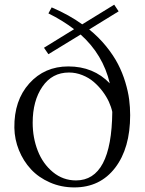

<svg xmlns="http://www.w3.org/2000/svg" viewBox="-20 -798 624 829"><path d="M189 -564 169.9 -591.8 299.8 -671.9Q249.5 -710.4 189 -740.2L203.1 -766.1Q279.3 -733.4 335 -692.9L473.1 -777.8L492.2 -749L365.2 -670.9Q406.7 -637.2 438.5 -597.9Q470.2 -558.6 489.5 -521.2Q508.8 -483.9 521 -443.4Q533.2 -402.8 537.6 -368.9Q542 -335 542 -300.8Q542 -158.2 477.1 -73.5Q412.1 11.2 300.8 11.2Q244.1 11.2 195.3 -10.3Q146.5 -31.7 113.5 -67.4Q80.6 -103 61.8 -149.4Q43 -195.8 42 -246.1Q40.5 -364.3 106.4 -437.7Q172.4 -511.2 274.9 -511.2Q383.8 -511.2 454.1 -438Q424.8 -562.5 328.1 -648.9ZM121.1 -268.1Q121.1 -203.1 143.1 -147Q165 -90.8 208.5 -54.9Q252 -19 308.1 -19Q461.9 -19 464.8 -314.9Q460.4 -335.9 450.2 -358.4Q439.9 -380.9 422.9 -403.6Q405.8 -426.3 384.8 -444.3Q363.8 -462.4 335.7 -473.6Q307.6 -484.9 277.8 -484.9Q205.1 -484.9 163.1 -423.8Q121.1 -362.8 121.1 -268.1Z"/></svg>

Font: Ortica Linear Light
Style: Regular
Weight: 300
Designer: Benedetta Bovani
Foundry: Collletttivo
Version: Version 2.000;Glyphs 3.1.2 (3151)